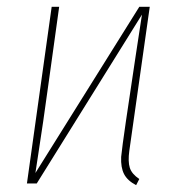

<svg xmlns="http://www.w3.org/2000/svg" viewBox="-20 -539 521 564"><path d="M359.9 -96.2Q355.5 -64.5 361.3 -46.1Q367.2 -27.8 389.2 -13.2L379.9 4.9Q354.5 -8.3 344.5 -27.6Q334.5 -46.9 335.9 -78.1Q338.4 -104.5 349.9 -182.9Q361.3 -261.2 378.7 -376Q396 -490.7 397 -496.1L87.9 0H59.1L131.8 -519H153.8L124 -304.2Q115.2 -238.8 106.9 -182.4Q98.6 -126 92.3 -85.4Q85.9 -44.9 84 -30.8L389.2 -519H419.9Z"/></svg>

Font: Fira Sans Compressed Thin
Style: Italic
Weight: 100
Width: 3
Italic angle: -8°
Designer: Carrois Corporate & Edenspiekermann AG
Foundry: Carrois Corporate GbR & Edenspiekermann AG
Version: Version 4.203;PS 004.203;hotconv 1.0.88;makeotf.lib2.5.64775